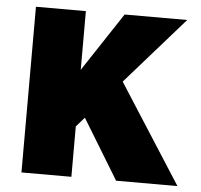

<svg xmlns="http://www.w3.org/2000/svg" viewBox="-49 -718 807 770"><g transform="rotate(5 354.0 -333.5)"><path d="M259 -195 181 -302 422 -667H674ZM65 0V-667H266V0ZM418 -429 693 0H446L262 -302Z"/></g></svg>

Font: Maven Pro Black
Style: Regular
Weight: 900
Designer: Joe Prince
Foundry: Joe Prince
Version: Version 2.103